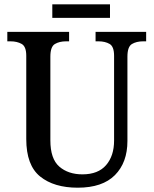

<svg xmlns="http://www.w3.org/2000/svg" viewBox="-20 -862 714 892"><path d="M341 10Q231 10 166.5 -42Q102 -94 102 -216V-603Q102 -646 80.5 -658Q59 -670 29 -670H14V-714H301V-670H287Q256 -670 235 -657.5Q214 -645 214 -599V-210Q214 -124 255.5 -88Q297 -52 363 -52Q436 -52 473 -95Q510 -138 510 -209V-603Q510 -646 489 -658Q468 -670 438 -670H424V-714H659V-670H645Q614 -670 593 -657.5Q572 -645 572 -599V-207Q572 -107 514 -48.5Q456 10 341 10ZM223 -779V-842H491V-779Z"/></svg>

Font: Noto Serif Georgian SemiCondensed Medium
Style: Regular
Weight: 500
Width: 4
Designer: Monotype Design Team, Akaki Razmadze
Foundry: Google LLC
Version: Version 2.003; ttfautohint (v1.8.4.7-5d5b)